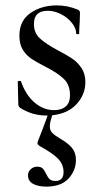

<svg xmlns="http://www.w3.org/2000/svg" viewBox="-20 -418 377 713"><path d="M174 10Q165 37 165 51Q165 66 174 75.5Q183 85 207 99Q233 114 247.5 131.5Q262 149 262 176Q262 215 234.5 245Q207 275 152 275Q121 275 102.5 264.5Q84 254 84 233Q84 220 94 210.5Q104 201 118 201Q132 201 138.5 207.5Q145 214 151 227Q157 240 164 247Q171 254 186 254Q216 254 216 221Q216 194 197.5 173.5Q179 153 132 127Q119 120 119 114Q119 110 124 98Q139 61 157 11H152Q99 11 54 -18Q48 -24 48 -30L46 -115Q46 -117 51.5 -117.5Q57 -118 58 -116Q75 -66 108 -37.5Q141 -9 181 -9Q209 -9 224.5 -23Q240 -37 240 -64Q240 -103 217 -125Q194 -147 151 -169Q118 -186 98.5 -198.5Q79 -211 65.5 -232Q52 -253 52 -285Q52 -341 93 -369.5Q134 -398 191 -398Q230 -398 267 -383Q277 -379 277 -371L276 -337Q274 -311 274 -293Q274 -291 268.5 -291Q263 -291 263 -293Q263 -313 247 -333Q231 -353 206.5 -365.5Q182 -378 157 -378Q106 -378 106 -329Q106 -296 127.5 -276Q149 -256 193 -232Q228 -214 248 -200.5Q268 -187 282.5 -165.5Q297 -144 297 -113Q297 -67 264.5 -31.5Q232 4 174 10Z"/></svg>

Font: Cormorant Infant Medium
Style: Regular
Weight: 500
Designer: Christian Thalmann (Catharsis Fonts)
Version: Version 3.000